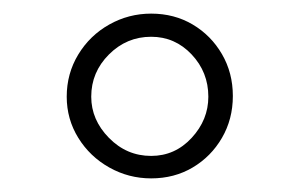

<svg xmlns="http://www.w3.org/2000/svg" viewBox="-20 -718 440 282"><path d="M202 -456Q169 -456 140.5 -472Q112 -488 95 -515.5Q78 -543 78 -576Q78 -610 95 -638Q112 -666 140.5 -682Q169 -698 202 -698Q236 -698 263 -682Q290 -666 306 -638.5Q322 -611 322 -577Q322 -543 306 -515.5Q290 -488 263 -472Q236 -456 202 -456ZM202 -489Q237 -489 261.5 -515.5Q286 -542 286 -576Q286 -612 261.5 -638Q237 -664 202 -664Q166 -664 140 -638Q114 -612 114 -576Q114 -542 140 -515.5Q166 -489 202 -489Z"/></svg>

Font: Archivo SemiCondensed ExtraLight
Style: Regular
Weight: 250
Width: 4
Designer: Hector Gatti
Foundry: Omnibus-Type
Version: Version 2.001